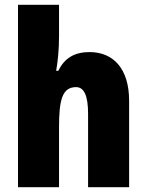

<svg xmlns="http://www.w3.org/2000/svg" viewBox="-20 -780 611 800"><path d="M226 -630V-760H55V0H226V-250C226 -363 239 -417 297 -417C331 -417 347 -380 347 -306V0H518V-360C518 -493 453 -563 353 -563C292 -563 249 -539 223 -485H214C221 -525 226 -574 226 -630Z"/></svg>

Font: Noto Sans Thai Looped Condensed Black
Style: Regular
Weight: 900
Width: 3
Designer: Sasikarn Vongin, Ben Mitchell
Foundry: The Fontpad Ltd
Version: Version 1.001